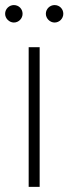

<svg xmlns="http://www.w3.org/2000/svg" viewBox="-20 -730 267 750"><path d="M92 0H134.9V-545.5H92ZM34.1 -642C53.3 -642 68.2 -658 68.2 -676.1C68.2 -695.3 53.3 -710.2 34.1 -710.2C16 -710.2 0 -695.3 0 -676.1C0 -658 16 -642 34.1 -642ZM193.2 -642C212.4 -642 227.3 -658 227.3 -676.1C227.3 -695.3 212.4 -710.2 193.2 -710.2C175.1 -710.2 159.1 -695.3 159.1 -676.1C159.1 -658 175.1 -642 193.2 -642Z"/></svg>

Font: Karasuma Gothic
Style: Thin
Weight: 200
Designer: Rasmus Andersson / Ryoko Ishizuka
Foundry: rsms
Version: Version 1.00